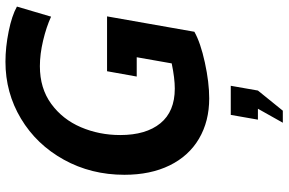

<svg xmlns="http://www.w3.org/2000/svg" viewBox="-192 -562 1031 686"><g transform="rotate(-90 323.0 -218.5)"><path d="M42 -289Q42 -408 96 -505.5Q150 -603 242.5 -658.5Q335 -714 446 -714Q498 -714 554.5 -702.5Q611 -691 643 -673L607 -551Q570 -568 521.5 -579.5Q473 -591 430 -591Q351 -591 295.5 -550.5Q240 -510 212 -444.5Q184 -379 184 -304Q184 -212 226 -160.5Q268 -109 350 -109Q387 -109 440 -120L462 -245H393L412 -351H608L553 -39Q514 -17 443 -1.5Q372 14 315 14Q233 14 171 -22.5Q109 -59 75.5 -127.5Q42 -196 42 -289ZM228 277 278 188H239L256 91H360L343 188L271 277Z"/></g></svg>

Font: Cabin
Style: Bold Italic
Weight: 700
Italic angle: -7°
Designer: Pablo Impallari
Foundry: Pablo Impallari. http://www.impallari.com Igino Marini. http://www.ikern.com
Version: Version 2.200